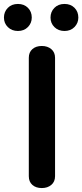

<svg xmlns="http://www.w3.org/2000/svg" viewBox="-60 -943 417 973"><path d="M86 -50V-650Q86 -678 104 -694Q122 -710 152 -710Q181 -710 200 -694Q219 -678 219 -650V-50Q219 -22 200 -6Q181 10 152 10Q122 10 104 -6Q86 -22 86 -50ZM-40 -854Q-40 -883 -20.5 -903Q-1 -923 31 -923Q62 -923 81.5 -903.5Q101 -884 101 -854Q101 -826 81.5 -806Q62 -786 31 -786Q0 -786 -20 -805.5Q-40 -825 -40 -854ZM196 -854Q196 -883 215.5 -903Q235 -923 267 -923Q298 -923 317.5 -903.5Q337 -884 337 -854Q337 -826 317.5 -806Q298 -786 267 -786Q236 -786 216 -805.5Q196 -825 196 -854Z"/></svg>

Font: Kodchasan
Style: Bold
Weight: 700
Designer: Katatrad Aksorn Co.,Ltd.
Foundry: Cadson Demak Co.,Ltd.
Version: Version 1.000; ttfautohint (v1.6)